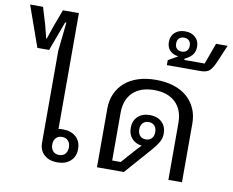

<svg xmlns="http://www.w3.org/2000/svg" viewBox="-157 -982 1349 1112"><g transform="rotate(10 517.0 -426.0)"><path d="M246 12Q198 12 169 -14Q140 -40 140 -85V-626L158 -794H151L87 -621H18L-67 -861H9L39 -762L59 -683H62L89 -762L126 -861H220V-180Q226 -181 232.5 -181.5Q239 -182 246 -182Q294 -182 323 -156Q352 -130 352 -85Q352 -40 323 -14Q294 12 246 12ZM249 -32Q272 -32 285 -46.5Q298 -61 298 -85Q298 -109 285 -123.5Q272 -138 249 -138Q226 -138 213 -123.5Q200 -109 200 -85Q200 -61 213 -46.5Q226 -32 249 -32Z M478 -345Q478 -394 495.5 -433Q513 -472 545 -500Q577 -528 623.5 -543Q670 -558 728 -558Q786 -558 832.5 -543Q879 -528 911 -500Q943 -472 960.5 -433Q978 -394 978 -345V0H898V-334Q898 -412 853 -455Q808 -498 728 -498Q648 -498 603 -455Q558 -412 558 -334V-54H608L686 -142L711 -168Q674 -173 652.5 -197Q631 -221 631 -259Q631 -301 657.5 -326Q684 -351 728 -351Q772 -351 798.5 -326Q825 -301 825 -259Q825 -230 811 -207Q797 -184 774 -157L636 0H478ZM728 -208Q750 -208 762.5 -222Q775 -236 775 -259Q775 -282 762.5 -296Q750 -310 728 -310Q706 -310 693.5 -296Q681 -282 681 -259Q681 -236 693.5 -222Q706 -208 728 -208Z M774 -682 828 -713V-715Q797 -719 779.5 -738Q762 -757 762 -787Q762 -822 784.5 -843Q807 -864 845 -864Q883 -864 905.5 -843Q928 -822 928 -787Q928 -764 916 -744.5Q904 -725 868 -707V-700H988L1033 -824H1101L1056 -718Q1042 -686 1025.5 -669.5Q1009 -653 972 -653H774ZM845 -745Q863 -745 874 -755.5Q885 -766 885 -786Q885 -806 874 -816.5Q863 -827 845 -827Q827 -827 816 -816.5Q805 -806 805 -786Q805 -766 816 -755.5Q827 -745 845 -745Z"/></g></svg>

Font: IBM Plex Sans Thai Looped
Style: Regular
Weight: 400
Designer: Mike Abbink, Paul van der Laan, Pieter van Rosmalen, Ben Mitchell, Mark Frömberg
Foundry: Bold Monday
Version: Version 1.1